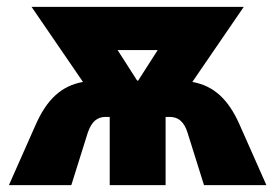

<svg xmlns="http://www.w3.org/2000/svg" viewBox="-20 -540 803 560"><path d="M84 -176 6 0H188L236 -153C247 -185 263 -199 288 -199H300V0H463V-199H475C500 -199 517 -185 527 -153L575 0H757L679 -176C646 -251 603 -290 541 -301L691 -520H72L222 -301C160 -290 117 -251 84 -176ZM380 -305 323 -394H440L383 -305Z"/></svg>

Font: Fixel Display ExtraBold
Style: Regular
Weight: 800
Designer: AlfaBravo + MacPaw
Foundry: Kyrylo Tkachov, Marchela Mozhyna, Serhii Makarenko, Maria Weinstein, Zakhar Kryvoshyya
Version: Version 1.211